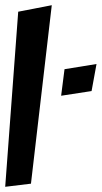

<svg xmlns="http://www.w3.org/2000/svg" viewBox="-58 -684 391 738"><path d="M61 22 141 -664 12 -639 -38 34ZM294 -334 313 -438 190 -418 177 -316Z"/></svg>

Font: Gamestation Warped
Style: Italic
Weight: 400
Designer: Jonas Hecksher
Foundry: Jonas Hecksher, Playtypeª, e-types AS
Version: Version 1.003